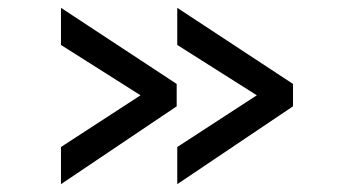

<svg xmlns="http://www.w3.org/2000/svg" viewBox="-20 -506 873 495"><path d="M342.3 -260.3 137.2 -127V-31.2L435.5 -231.9V-289.6L137.2 -485.8V-390.1ZM642.1 -260.3 437 -127V-31.2L735.4 -231.9V-289.6L437 -485.8V-390.1Z"/></svg>

Font: Inder
Style: Regular
Weight: 400
Designer: Irina Smirnova
Foundry: Irina Smirnova
Version: Version 1.001